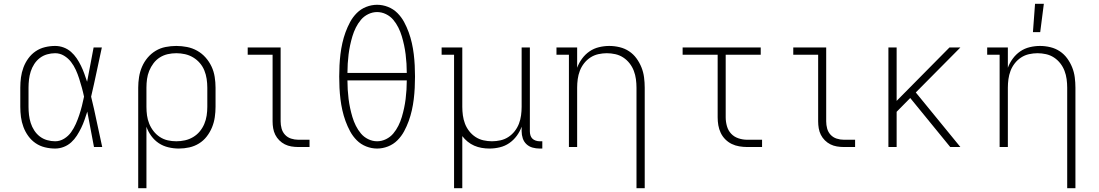

<svg xmlns="http://www.w3.org/2000/svg" viewBox="-20 -768 5740 1003"><path d="M268 8Q241 8 214.5 1.5Q188 -5 166 -20Q144 -35 128 -57Q112 -79 102.5 -104.5Q93 -130 89.5 -156.5Q86 -183 86 -210V-310Q86 -337 89.5 -363.5Q93 -390 102.5 -415.5Q112 -441 128 -463Q144 -485 166 -500Q188 -515 214.5 -521.5Q241 -528 268 -528Q291 -528 312.5 -520Q334 -512 351 -497Q368 -482 380.5 -463.5Q393 -445 403 -424.5Q413 -404 420.5 -383Q428 -362 435 -341Q444 -385 452 -430Q460 -475 469 -520H512Q498 -456 484.5 -391.5Q471 -327 456 -263Q472 -198 485.5 -132Q499 -66 514 0H471Q462 -46 453.5 -92.5Q445 -139 436 -185Q429 -163 421.5 -141.5Q414 -120 404 -99.5Q394 -79 381.5 -59.5Q369 -40 352 -24.5Q335 -9 313 -0.5Q291 8 268 8ZM268 -30Q293 -30 315 -43.5Q337 -57 351.5 -77.5Q366 -98 376 -120.5Q386 -143 394 -167Q402 -191 408 -215Q414 -239 419 -263Q414 -287 407.5 -310.5Q401 -334 393.5 -357.5Q386 -381 376 -403Q366 -425 351 -444.5Q336 -464 314.5 -477Q293 -490 268 -490Q247 -490 226 -484Q205 -478 188 -465Q171 -452 159 -433.5Q147 -415 140.5 -394.5Q134 -374 131.5 -352.5Q129 -331 129 -310V-210Q129 -189 131.5 -167.5Q134 -146 140.5 -125.5Q147 -105 159 -86.5Q171 -68 188 -55Q205 -42 226 -36Q247 -30 268 -30Z M702 215V-310Q702 -338 706.5 -366Q711 -394 722 -419.5Q733 -445 751 -466.5Q769 -488 793 -502.5Q817 -517 845 -522.5Q873 -528 901 -528Q929 -528 957 -522.5Q985 -517 1010 -503Q1035 -489 1054 -467.5Q1073 -446 1085 -420.5Q1097 -395 1101.5 -366.5Q1106 -338 1106 -310V-210Q1106 -183 1102 -155.5Q1098 -128 1087.5 -102.5Q1077 -77 1060 -55Q1043 -33 1019.5 -18.5Q996 -4 969 2Q942 8 914 8Q887 8 859.5 1.5Q832 -5 809.5 -20Q787 -35 770.5 -57.5Q754 -80 745 -106V215ZM901 -30Q924 -30 946.5 -35Q969 -40 989 -52Q1009 -64 1023.5 -81.5Q1038 -99 1047 -120Q1056 -141 1059.5 -164Q1063 -187 1063 -210V-310Q1063 -333 1059.5 -356Q1056 -379 1047.5 -400Q1039 -421 1024 -438.5Q1009 -456 989 -468Q969 -480 946.5 -485Q924 -490 901 -490Q878 -490 856 -485Q834 -480 815 -468Q796 -456 782 -437.5Q768 -419 759.5 -398Q751 -377 748 -355Q745 -333 745 -310V-210Q745 -187 748 -165Q751 -143 759.5 -122Q768 -101 782 -83Q796 -65 815 -52.5Q834 -40 856 -35Q878 -30 901 -30Z M1538 0Q1520 0 1502 -3Q1484 -6 1468 -14Q1452 -22 1439 -35Q1426 -48 1418 -64Q1410 -80 1407 -98Q1404 -116 1404 -134V-482H1274V-520H1446V-134Q1446 -115 1451 -96.5Q1456 -78 1469 -64Q1482 -50 1500.5 -44Q1519 -38 1538 -38H1597V0Z M1950 8Q1921 8 1893 -3Q1865 -14 1844 -35Q1823 -56 1809 -82Q1795 -108 1785 -135.5Q1775 -163 1768.5 -192Q1762 -221 1758.5 -250Q1755 -279 1753.5 -308.5Q1752 -338 1752 -368Q1752 -397 1753.5 -426.5Q1755 -456 1758.5 -485Q1762 -514 1768.5 -543Q1775 -572 1785 -599.5Q1795 -627 1809 -653Q1823 -679 1844 -700Q1865 -721 1893 -732Q1921 -743 1950 -743Q1979 -743 2007 -732Q2035 -721 2056 -700Q2077 -679 2091 -653Q2105 -627 2115 -599.5Q2125 -572 2131.5 -543Q2138 -514 2141.5 -485Q2145 -456 2146.5 -426.5Q2148 -397 2148 -368Q2148 -338 2146.5 -308.5Q2145 -279 2141.5 -250Q2138 -221 2131.5 -192Q2125 -163 2115 -135.5Q2105 -108 2091 -82Q2077 -56 2056 -35Q2035 -14 2007 -3Q1979 8 1950 8ZM2105 -387Q2105 -411 2103.5 -435.5Q2102 -460 2099 -484Q2096 -508 2091 -531.5Q2086 -555 2079 -578.5Q2072 -602 2061 -624Q2050 -646 2034.5 -664.5Q2019 -683 1996.5 -694Q1974 -705 1950 -705Q1926 -705 1903.5 -694Q1881 -683 1865.5 -664.5Q1850 -646 1839 -624Q1828 -602 1821 -578.5Q1814 -555 1809 -531.5Q1804 -508 1801 -484Q1798 -460 1796.5 -435.5Q1795 -411 1795 -387ZM1950 -30Q1974 -30 1996.5 -41Q2019 -52 2034.5 -70.5Q2050 -89 2061 -111Q2072 -133 2079 -156.5Q2086 -180 2091 -203.5Q2096 -227 2099 -251Q2102 -275 2103.5 -299.5Q2105 -324 2105 -348H1795Q1795 -324 1796.5 -299.5Q1798 -275 1801 -251Q1804 -227 1809 -203.5Q1814 -180 1821 -156.5Q1828 -133 1839 -111Q1850 -89 1865.5 -70.5Q1881 -52 1903.5 -41Q1926 -30 1950 -30Z M2352 215V-482H2287V-520H2395V-210Q2395 -188 2398 -165.5Q2401 -143 2409 -122Q2417 -101 2431 -83Q2445 -65 2464 -52.5Q2483 -40 2505.5 -35Q2528 -30 2550 -30Q2572 -30 2594.5 -35Q2617 -40 2636 -52.5Q2655 -65 2669 -83Q2683 -101 2691 -122Q2699 -143 2702 -165.5Q2705 -188 2705 -210V-520H2748V-82Q2748 -71 2751 -61Q2754 -51 2761 -44Q2768 -37 2778.5 -33.5Q2789 -30 2799 -30H2813V8H2799Q2780 8 2762 3Q2744 -2 2730.5 -14.5Q2717 -27 2711 -45Q2705 -63 2705 -82V-106Q2696 -81 2679.5 -58.5Q2663 -36 2640.5 -20.5Q2618 -5 2591 1.5Q2564 8 2537 8Q2516 8 2496 4.5Q2476 1 2457.5 -7Q2439 -15 2423 -28Q2407 -41 2395 -57V215Z M3305 215V-310Q3305 -332 3302 -354.5Q3299 -377 3291 -398Q3283 -419 3269 -437Q3255 -455 3236 -467.5Q3217 -480 3194.5 -485Q3172 -490 3150 -490Q3128 -490 3105.5 -485Q3083 -480 3064 -467.5Q3045 -455 3031 -437Q3017 -419 3009 -398Q3001 -377 2998 -354.5Q2995 -332 2995 -310V0H2952V-482H2887V-520H2995V-414Q3004 -439 3020.5 -461.5Q3037 -484 3059.5 -499.5Q3082 -515 3109 -521.5Q3136 -528 3163 -528Q3190 -528 3217 -521.5Q3244 -515 3266.5 -500Q3289 -485 3305 -463Q3321 -441 3331 -416Q3341 -391 3344.5 -364Q3348 -337 3348 -310V215Z M3883 0Q3863 0 3842 -3.5Q3821 -7 3802.5 -16Q3784 -25 3769 -40Q3754 -55 3745 -74Q3736 -93 3732.5 -113.5Q3729 -134 3729 -155V-482H3546V-520H3954V-482H3771V-155Q3771 -132 3777.5 -109Q3784 -86 3799.5 -69.5Q3815 -53 3837.5 -45.5Q3860 -38 3883 -38H3961V0Z M4388 0Q4370 0 4352 -3Q4334 -6 4318 -14Q4302 -22 4289 -35Q4276 -48 4268 -64Q4260 -80 4257 -98Q4254 -116 4254 -134V-482H4124V-520H4296V-134Q4296 -115 4301 -96.5Q4306 -78 4319 -64Q4332 -50 4350.5 -44Q4369 -38 4388 -38H4447V0Z M4944 0 4735 -256 4664 -184V0H4621V-520H4664V-241L4940 -520H4997L4764 -285L4997 0Z M5555 215V-310Q5555 -332 5552 -354.5Q5549 -377 5541 -398Q5533 -419 5519 -437Q5505 -455 5486 -467.5Q5467 -480 5444.5 -485Q5422 -490 5400 -490Q5378 -490 5355.5 -485Q5333 -480 5314 -467.5Q5295 -455 5281 -437Q5267 -419 5259 -398Q5251 -377 5248 -354.5Q5245 -332 5245 -310V0H5202V-482H5137V-520H5245V-414Q5254 -439 5270.5 -461.5Q5287 -484 5309.5 -499.5Q5332 -515 5359 -521.5Q5386 -528 5413 -528Q5440 -528 5467 -521.5Q5494 -515 5516.5 -500Q5539 -485 5555 -463Q5571 -441 5581 -416Q5591 -391 5594.5 -364Q5598 -337 5598 -310V215ZM5376 -600 5387 -748H5433L5414 -600Z"/></svg>

Font: Iosevka Etoile Extralight
Style: Regular
Weight: 200
Designer: Belleve Invis
Foundry: Belleve Invis
Version: Version 22.1.2; ttfautohint (v1.8.4)